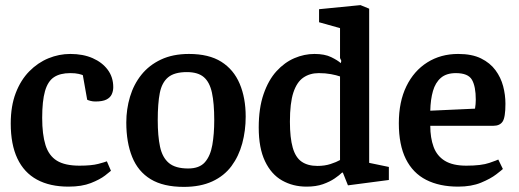

<svg xmlns="http://www.w3.org/2000/svg" viewBox="-20 -719 2031 751"><path d="M248 11Q175 11 124.5 -16.5Q74 -44 48 -99Q22 -154 22 -236Q22 -304 41.5 -355Q61 -406 94.5 -440Q128 -474 169.5 -491Q211 -508 255 -508Q305 -508 342.5 -491.5Q380 -475 401.5 -446Q423 -417 423 -378Q423 -363 417 -350Q411 -337 396 -329.5Q381 -322 353 -322Q343 -322 333.5 -324.5Q324 -327 321 -329L304 -425Q300 -427 287.5 -430Q275 -433 255 -433Q215 -433 191 -417Q167 -401 156 -362.5Q145 -324 145 -258Q145 -193 158 -151.5Q171 -110 202.5 -90.5Q234 -71 291 -71Q338 -71 364.5 -78Q391 -85 398 -88L414 -51Q411 -48 391 -32.5Q371 -17 335.5 -3Q300 11 248 11Z M699 12Q619 12 569.5 -18Q520 -48 497 -105Q474 -162 474 -240Q474 -292 488.5 -340.5Q503 -389 533 -426.5Q563 -464 609.5 -486Q656 -508 719 -508Q797 -508 845.5 -477.5Q894 -447 917.5 -391.5Q941 -336 941 -263Q941 -208 927.5 -158Q914 -108 885.5 -69.5Q857 -31 810.5 -9.5Q764 12 699 12ZM716 -60Q760 -60 781.5 -84.5Q803 -109 810.5 -152Q818 -195 818 -249Q818 -315 809 -356.5Q800 -398 777 -417.5Q754 -437 711 -437Q662 -437 637.5 -416.5Q613 -396 605 -355Q597 -314 597 -249Q597 -187 606 -145Q615 -103 640.5 -81.5Q666 -60 716 -60Z M1179 11Q1126 11 1083.5 -13Q1041 -37 1016.5 -88.5Q992 -140 992 -220Q992 -296 1011 -351Q1030 -406 1061.5 -440.5Q1093 -475 1131.5 -491.5Q1170 -508 1210 -508Q1250 -508 1275.5 -495.5Q1301 -483 1313 -472L1315 -481L1310 -492V-609L1228 -632V-683L1390 -699L1424 -685V-82L1501 -66V-15L1341 6L1321 -44H1318Q1308 -34 1289 -21Q1270 -8 1243 1.5Q1216 11 1179 11ZM1222 -70Q1250 -70 1273 -77.5Q1296 -85 1310 -93V-420Q1296 -425 1274.5 -429Q1253 -433 1227 -433Q1192 -433 1166.5 -415.5Q1141 -398 1127.5 -357Q1114 -316 1114 -243Q1114 -180 1125 -141.5Q1136 -103 1160 -86.5Q1184 -70 1222 -70Z M1772 11Q1699 11 1647 -15.5Q1595 -42 1567.5 -97Q1540 -152 1540 -237Q1540 -321 1569.5 -381.5Q1599 -442 1651.5 -475Q1704 -508 1772 -508Q1826 -508 1861.5 -490.5Q1897 -473 1918 -444.5Q1939 -416 1948 -382Q1957 -348 1957 -313Q1957 -260 1946 -243.5Q1935 -227 1910 -227H1663Q1663 -180 1676 -144.5Q1689 -109 1720 -90Q1751 -71 1804 -71Q1863 -71 1894.5 -82Q1926 -93 1929 -95L1947 -58Q1943 -54 1921 -37Q1899 -20 1861.5 -4.5Q1824 11 1772 11ZM1663 -286 1838 -294Q1841 -312 1841 -329Q1841 -381 1826 -407Q1811 -433 1763 -433Q1726 -433 1704.5 -414.5Q1683 -396 1673.5 -363Q1664 -330 1663 -286Z"/></svg>

Font: Faustina SemiBold
Style: Regular
Weight: 600
Designer: Alfonso Garcia
Foundry: http://www.omnibus-type.com
Version: Version 1.200